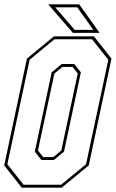

<svg xmlns="http://www.w3.org/2000/svg" viewBox="-22 -868 536 888"><path d="M78.5 0 -2.5 -103 102.5 -597 227.5 -700H412.5L493.5 -597L388.5 -103L263.5 0ZM87 -13.5H260.5L376 -108.5L479 -591.5L403.5 -686.5H230L115 -591.5L12 -108.5ZM169.5 -128 139 -166.5 217 -533.5 263.5 -572H321.5L352 -533.5L274 -166.5L227.5 -128ZM177.5 -141.5H224.5L261.5 -172L337.5 -528L313.5 -558.5H266.5L229.5 -528L153.5 -172ZM438.5 -716H315L201 -848H344.5ZM409.5 -730 335.5 -834H233.5L323.5 -730Z"/></svg>

Font: Tourney Condensed Thin
Style: Italic
Weight: 100
Width: 3
Italic angle: -12°
Designer: Tyler Finck
Foundry: Etcetera Type Co
Version: Version 1.010; ttfautohint (v1.8.3)